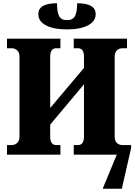

<svg xmlns="http://www.w3.org/2000/svg" viewBox="-20 -952 833 1182"><path d="M393 -771Q310 -771 263 -796Q216 -821 216 -865Q216 -932 331 -932Q331 -880 343.5 -854Q356 -828 393 -828Q429 -828 442 -854Q455 -880 455 -932Q569 -932 569 -865Q569 -821 522 -796Q475 -771 393 -771ZM23 0V-59H51Q72 -59 86 -72Q100 -85 100 -111V-603Q100 -629 86 -642Q72 -655 51 -655H23V-714H352V-655H326Q289 -655 289 -603V-287L497 -534V-603Q497 -655 460 -655H434V-714H762V-655H734Q713 -655 699.5 -642Q686 -629 686 -603V-111Q686 -85 699.5 -72Q713 -59 734 -59H787V-40L730 210H612L699 0H434V-59H460Q497 -59 497 -111V-433L289 -185V-111Q289 -59 326 -59H352V0Z"/></svg>

Font: Noto Serif SemiCondensed Black
Style: Regular
Weight: 900
Width: 4
Designer: Monotype Design Team
Foundry: Monotype Imaging Inc.
Version: Version 2.014; ttfautohint (v1.8.4.7-5d5b)